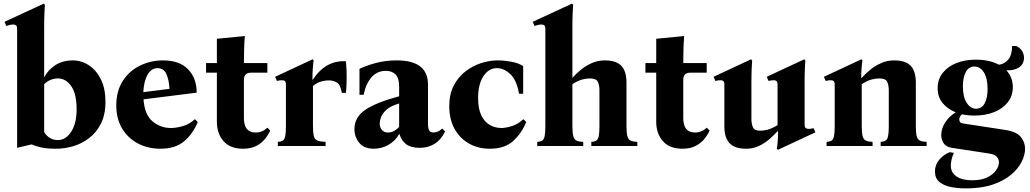

<svg xmlns="http://www.w3.org/2000/svg" viewBox="-20 -810 5714 1065"><path d="M384 -475Q432 -475 473.5 -447.5Q515 -420 540 -369Q565 -318 565 -246Q565 -174 540 -124.5Q515 -75 474.5 -44Q434 -13 386 1Q338 15 292 15Q240 15 209.5 8Q179 1 155 -9L75 10V-649Q75 -664 69.5 -669Q64 -674 53 -674Q45 -674 35.5 -672Q26 -670 15 -666L5 -689L223 -790L229 -784Q228 -769 226.5 -737.5Q225 -706 225 -658V-380Q245 -421 286 -448Q327 -475 384 -475ZM301 -33Q345 -33 375 -79.5Q405 -126 405 -203Q405 -290 375 -332.5Q345 -375 301 -375Q282 -375 262 -367.5Q242 -360 225 -343V-77Q253 -33 301 -33Z M869 15Q801 15 745.5 -14Q690 -43 657.5 -97Q625 -151 625 -225Q625 -305 661 -361Q697 -417 756.5 -446Q816 -475 884 -475Q976 -475 1023.5 -425.5Q1071 -376 1071 -296L776 -259Q782 -174 826 -137Q870 -100 928 -100Q957 -100 994 -110.5Q1031 -121 1061 -149L1077 -133Q1049 -66 1000.5 -25.5Q952 15 869 15ZM854 -432Q820 -432 799 -396.5Q778 -361 775 -299L920 -317Q918 -364 903.5 -398Q889 -432 854 -432Z M1463 -102 1479 -86Q1468 -61 1449 -38Q1430 -15 1400.5 0Q1371 15 1328 15Q1257 15 1220 -27Q1183 -69 1183 -135V-407H1123V-460H1183V-595L1338 -610Q1335 -572 1334 -535Q1333 -498 1333 -460H1463V-407H1373Q1333 -407 1333 -367V-155Q1333 -75 1398 -75Q1436 -75 1463 -102Z M1521 0V-23Q1538 -24 1548 -30Q1558 -36 1562 -54.5Q1566 -73 1566 -110V-340Q1566 -355 1560.5 -360Q1555 -365 1544 -365Q1532 -365 1516 -361L1506 -384L1714 -481L1720 -475Q1718 -466 1715.5 -436Q1713 -406 1713 -368H1715Q1752 -424 1798.5 -449Q1845 -474 1899 -470Q1907 -383 1899 -295H1876Q1869 -340 1849 -352Q1829 -364 1807 -364Q1782 -364 1760 -357.5Q1738 -351 1716 -333V-110Q1716 -73 1721 -54.5Q1726 -36 1741.5 -30Q1757 -24 1786 -23V0Z M2054 15Q1999 15 1972.5 -18Q1946 -51 1946 -94Q1946 -160 2006.5 -201Q2067 -242 2194 -276V-329Q2194 -376 2174.5 -396.5Q2155 -417 2120 -417Q2072 -417 2040.5 -381Q2009 -345 1997 -284H1974V-428Q2008 -445 2062.5 -460Q2117 -475 2181 -475Q2354 -475 2354 -341V-123Q2354 -100 2360 -87.5Q2366 -75 2384 -75Q2394 -75 2406.5 -79.5Q2419 -84 2433 -97L2449 -81Q2427 -35 2391 -12.5Q2355 10 2309 10Q2260 10 2233.5 -9.5Q2207 -29 2196 -66H2194Q2171 -26 2133 -5.5Q2095 15 2054 15ZM2132 -75Q2152 -75 2167.5 -84.5Q2183 -94 2194 -106V-236Q2148 -223 2124.5 -202Q2101 -181 2093.5 -160Q2086 -139 2086 -125Q2086 -104 2098 -89.5Q2110 -75 2132 -75Z M2697 15Q2632 15 2581 -14Q2530 -43 2501 -96Q2472 -149 2472 -222Q2472 -287 2496.5 -334.5Q2521 -382 2560.5 -413Q2600 -444 2647.5 -459.5Q2695 -475 2741 -475Q2776 -475 2817 -467.5Q2858 -460 2882 -443V-290H2859Q2846 -366 2810.5 -399Q2775 -432 2736 -432Q2691 -432 2661.5 -387.5Q2632 -343 2632 -266Q2632 -206 2650 -169.5Q2668 -133 2697.5 -116.5Q2727 -100 2762 -100Q2785 -100 2819 -110.5Q2853 -121 2883 -149L2899 -133Q2873 -70 2826 -27.5Q2779 15 2697 15Z M3455 -110Q3455 -73 3460 -54.5Q3465 -36 3478 -30Q3491 -24 3515 -23V0H3260V-23Q3277 -24 3287 -30Q3297 -36 3301 -54.5Q3305 -73 3305 -110V-309Q3305 -338 3296 -356.5Q3287 -375 3252 -375Q3233 -375 3209.5 -369Q3186 -363 3155 -343V-110Q3155 -73 3160 -54.5Q3165 -36 3178 -30Q3191 -24 3215 -23V0H2960V-23Q2977 -24 2987 -30Q2997 -36 3001 -54.5Q3005 -73 3005 -110V-649Q3005 -664 2999.5 -669Q2994 -674 2983 -674Q2975 -674 2965.5 -672Q2956 -670 2945 -666L2935 -689L3153 -790L3159 -784Q3158 -769 3156.5 -737.5Q3155 -706 3155 -658V-378Q3175 -401 3202 -423Q3229 -445 3262.5 -460Q3296 -475 3335 -475Q3397 -475 3426 -445.5Q3455 -416 3455 -351Z M3900 -102 3916 -86Q3905 -61 3886 -38Q3867 -15 3837.5 0Q3808 15 3765 15Q3694 15 3657 -27Q3620 -69 3620 -135V-407H3560V-460H3620V-595L3775 -610Q3772 -572 3771 -535Q3770 -498 3770 -460H3900V-407H3810Q3770 -407 3770 -367V-155Q3770 -75 3835 -75Q3873 -75 3900 -102Z M4493 -99 4503 -76 4295 21 4289 15Q4291 6 4293.5 -23Q4296 -52 4296 -82H4293Q4273 -60 4247 -37.5Q4221 -15 4189 0Q4157 15 4118 15Q4057 15 4027.5 -15Q3998 -45 3998 -109V-340Q3998 -355 3992.5 -360Q3987 -365 3976 -365Q3964 -365 3948 -361L3938 -384L4146 -481L4152 -475Q4151 -460 4149.5 -428.5Q4148 -397 4148 -349V-151Q4148 -123 4156.5 -104Q4165 -85 4196 -85Q4216 -85 4239 -91Q4262 -97 4293 -116V-340Q4293 -355 4287.5 -360Q4282 -365 4271 -365Q4259 -365 4243 -361L4233 -384L4441 -481L4447 -475Q4446 -460 4444.5 -428.5Q4443 -397 4443 -349V-120Q4443 -105 4449 -100Q4455 -95 4465 -95Q4477 -95 4493 -99Z M5060 -110Q5060 -73 5065 -54.5Q5070 -36 5083 -30Q5096 -24 5120 -23V0H4865V-23Q4882 -24 4892 -30Q4902 -36 4906 -54.5Q4910 -73 4910 -110V-309Q4910 -338 4901 -356.5Q4892 -375 4857 -375Q4838 -375 4814.5 -369Q4791 -363 4760 -343V-110Q4760 -73 4765 -54.5Q4770 -36 4783 -30Q4796 -24 4820 -23V0H4565V-23Q4582 -24 4592 -30Q4602 -36 4606 -54.5Q4610 -73 4610 -110V-340Q4610 -355 4604.5 -360Q4599 -365 4588 -365Q4576 -365 4560 -361L4550 -384L4758 -481L4764 -475Q4762 -466 4759.5 -437Q4757 -408 4757 -378H4760Q4780 -401 4807 -423Q4834 -445 4867.5 -460Q4901 -475 4940 -475Q5002 -475 5031 -445.5Q5060 -416 5060 -351Z M5338 235Q5295 235 5255.5 227.5Q5216 220 5191 199.5Q5166 179 5166 141Q5166 105 5189.5 76.5Q5213 48 5248 34L5271 38Q5262 58 5258 76Q5254 94 5254 108Q5254 147 5285.5 168.5Q5317 190 5372 190Q5423 190 5456 174Q5489 158 5505 134.5Q5521 111 5521 90Q5521 74 5509.5 60Q5498 46 5463 41L5260 10Q5228 5 5214.5 -15Q5201 -35 5201 -61Q5201 -96 5222 -129.5Q5243 -163 5281 -187Q5236 -205 5208.5 -238.5Q5181 -272 5181 -321Q5181 -370 5209 -405.5Q5237 -441 5284.5 -460Q5332 -479 5393 -479Q5468 -479 5521 -451Q5553 -455 5573.5 -480.5Q5594 -506 5594 -555H5617Q5642 -542 5651 -524.5Q5660 -507 5660 -490Q5660 -455 5633 -436.5Q5606 -418 5562 -420Q5579 -402 5588.5 -378.5Q5598 -355 5598 -327Q5598 -278 5570 -242.5Q5542 -207 5494 -188Q5446 -169 5386 -169Q5349 -169 5316 -176Q5301 -163 5301 -147Q5301 -140 5305 -133.5Q5309 -127 5323 -125L5558 -89Q5620 -79 5643 -49.5Q5666 -20 5666 15Q5666 49 5647 87.5Q5628 126 5588 159.5Q5548 193 5486 214Q5424 235 5338 235ZM5394 -207Q5426 -207 5442 -237Q5458 -267 5458 -317Q5458 -376 5437.5 -408.5Q5417 -441 5385 -441Q5354 -441 5337.5 -411Q5321 -381 5321 -331Q5321 -273 5342 -240Q5363 -207 5394 -207Z"/></svg>

Font: Bona Nova
Style: Bold
Weight: 700
Designer: Mateusz Machalski
Foundry: Capitalics
Version: Version 4.001; ttfautohint (v1.8.3)